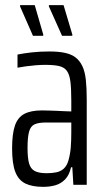

<svg xmlns="http://www.w3.org/2000/svg" viewBox="-20 -718 408 746"><path d="M148 8Q105 8 78.5 -5Q52 -18 39.5 -50Q27 -82 27 -141Q27 -198 38 -230Q49 -262 74.5 -275.5Q100 -289 143 -289Q154 -289 168 -288.5Q182 -288 198 -287.5Q214 -287 229 -286Q244 -285 257 -285V-327Q257 -374 253.5 -401.5Q250 -429 239.5 -443Q229 -457 209 -461.5Q189 -466 156 -466Q139 -466 120 -464.5Q101 -463 82.5 -460.5Q64 -458 48 -455V-506Q72 -511 103.5 -514.5Q135 -518 172 -518Q208 -518 233 -512.5Q258 -507 274 -494.5Q290 -482 300 -461Q310 -440 313.5 -408Q317 -376 317 -332V0H265L261 -68H256Q249 -37 232.5 -20.5Q216 -4 194.5 2Q173 8 148 8ZM162 -45Q182 -45 199 -48.5Q216 -52 228 -63Q240 -74 246 -95Q253 -120 255 -146Q257 -172 257 -205V-242H158Q130 -242 114.5 -235Q99 -228 93 -206.5Q87 -185 87 -143Q87 -104 93 -83Q99 -62 115 -53.5Q131 -45 162 -45ZM261 -579H221L170 -693V-698H227L261 -584ZM148 -579H108L58 -693V-698H115L148 -584Z"/></svg>

Font: Saira ExtraCondensed
Style: Regular
Weight: 400
Width: 2
Designer: Hector Gatti with collaboration of the Omnibus-Type team
Foundry: Omnibus-Type
Version: Version 1.101